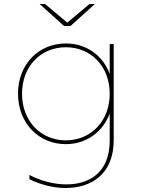

<svg xmlns="http://www.w3.org/2000/svg" viewBox="-20 -737 703 959"><path d="M127 137V158C181 185 246 202 308 202C433 202 548 136 548 -38V-517H528V-368C494 -460 411 -520 309 -520C173 -520 70 -416 70 -269C70 -122 173 -17 309 -17C411 -17 494 -78 528 -170V-35C528 125 426 184 312 184C249 184 182 166 127 137ZM309 -36C183 -36 90 -133 90 -269C90 -405 183 -501 309 -501C434 -501 528 -406 528 -269C528 -132 434 -36 309 -36ZM300 -607H332L454 -717H427L316 -624L205 -717H178Z"/></svg>

Font: Chess Sans Thin
Style: Regular
Weight: 100
Designer: Wolf Bōese
Foundry: Wolf Bōese
Version: Version 7.223;Glyphs 3.3 (3306)